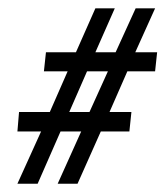

<svg xmlns="http://www.w3.org/2000/svg" viewBox="-20 -443 399 463"><path d="M22 0 79.1 -126H22L25.9 -172.9H100.1L143.1 -271H85.9L90.8 -316.9H163.1L210 -422.9H256.8L210 -316.9H258.8L307.1 -422.9H354L306.2 -316.9H358.9L354 -271H287.1L244.1 -172.9H296.9L292 -126H223.1L167 0H119.1L175.8 -126H126L70.8 0ZM147 -172.9H195.8L240.2 -271H189.9Z"/></svg>

Font: Junicode SmCond Medium
Style: Italic
Weight: 500
Width: 4
Italic angle: -11°
Designer: Peter S. Baker
Version: Version 2.206